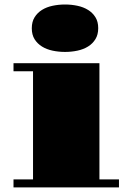

<svg xmlns="http://www.w3.org/2000/svg" viewBox="-20 -820 566 840"><path d="M264.6 -592.8Q236.3 -592.8 210 -598.4Q183.6 -604 163.6 -616.5Q143.6 -628.9 131.3 -648.4Q119.1 -668 119.1 -696.3Q119.1 -724.6 131.3 -744.4Q143.6 -764.2 163.6 -776.6Q183.6 -789.1 210 -794.7Q236.3 -800.3 264.6 -800.3Q292.5 -800.3 318.8 -794.7Q345.2 -789.1 365.2 -776.6Q385.3 -764.2 397.5 -744.6Q409.7 -725.1 409.7 -696.8Q409.7 -668.5 397.5 -648.7Q385.3 -628.9 365.2 -616.5Q345.2 -604 318.8 -598.4Q292.5 -592.8 264.6 -592.8ZM39.1 -35.2H124.5V-508.3H39.1V-543.5H415V-35.2H500.5V0H39.1Z"/></svg>

Font: GravitasOne
Style: Regular
Weight: 400
Designer: Riccardo De Franceschi
Foundry: Sorkin Type Co.
Version: Version 1.001